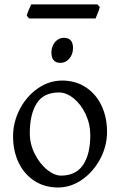

<svg xmlns="http://www.w3.org/2000/svg" viewBox="-20 -833 543 868"><path d="M39.1 -216.8Q39.1 -280.8 69.3 -339.1Q99.6 -397.5 150.6 -433.1Q201.7 -468.8 261.2 -468.8Q321.3 -468.8 367.4 -438.7Q413.6 -408.7 438.7 -356Q463.9 -303.2 463.9 -236.8Q463.9 -172.9 433.1 -114.7Q402.3 -56.6 351.3 -21Q300.3 14.6 242.2 14.6Q181.6 14.6 135.5 -15.4Q89.4 -45.4 64.2 -97.9Q39.1 -150.4 39.1 -216.8ZM114.7 -231Q114.7 -181.6 137 -137.5Q159.2 -93.3 192.4 -66.2Q225.6 -39.1 255.9 -39.1Q322.8 -39.1 355.5 -87.4Q388.2 -135.7 388.2 -222.2Q388.2 -272 367.2 -316.7Q346.2 -361.3 313.2 -388.2Q280.3 -415 247.1 -415Q176.8 -415 145.8 -365.5Q114.7 -315.9 114.7 -231ZM212.4 -595.7Q212.4 -613.8 220 -629.2Q227.5 -644.5 240.5 -653.3Q253.4 -662.1 268.6 -662.1Q310.1 -662.1 310.1 -615.7Q310.1 -587.9 293.7 -568.4Q277.3 -548.8 253.4 -548.8Q212.4 -548.8 212.4 -595.7ZM111.8 -749.5 101.1 -761.7Q103 -771.5 109.1 -786.4Q115.2 -801.3 121.1 -813H420.4L431.2 -801.3Q428.7 -790 421.1 -771.7Q413.6 -753.4 412.1 -749.5Z"/></svg>

Font: David Libre
Style: Regular
Weight: 400
Version: Version 1.000